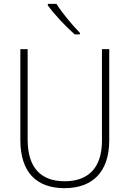

<svg xmlns="http://www.w3.org/2000/svg" viewBox="-20 -970 674 1000"><path d="M274 -950H229V-942C261 -897 323 -831 369 -791H396V-799C356 -840 303 -903 274 -950ZM549 -240V-714H511V-237C511 -92 436 -26 317 -26C194 -26 124 -95 124 -243V-714H86V-241C86 -75 168 10 316 10C456 10 549 -68 549 -240Z"/></svg>

Font: Noto Sans Lao UI SemCond ExtLt
Style: Regular
Weight: 200
Width: 4
Designer: Monotype Design Team
Foundry: Monotype Imaging Inc.
Version: Version 2.000